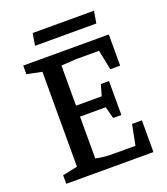

<svg xmlns="http://www.w3.org/2000/svg" viewBox="-143 -889 861 989"><g transform="rotate(-20 287.5 -394.5)"><path d="M49 0V-47L131 -64V-584L49 -601V-648H518V-477H464L442 -586H317L234 -581V-361H375L392 -422H437V-236H392L375 -301H234V-72Q252 -67 278.5 -64.5Q305 -62 330 -62H451L473 -174H527V0ZM141 -723 152 -789H488L477 -723Z"/></g></svg>

Font: Faustina Medium
Style: Regular
Weight: 500
Designer: Alfonso Garcia
Foundry: http://www.omnibus-type.com
Version: Version 1.200